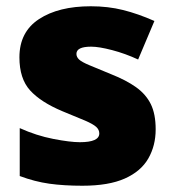

<svg xmlns="http://www.w3.org/2000/svg" viewBox="-20 -583 557 613"><path d="M477 -170Q477 -118 453.5 -77Q430 -36 378.5 -13Q327 10 243 10Q184 10 137.5 3.5Q91 -3 43 -21V-174Q96 -150 150 -139.5Q204 -129 235 -129Q297 -129 297 -157Q297 -169 287 -178Q277 -187 251.5 -198Q226 -209 179 -228Q110 -257 76 -294.5Q42 -332 42 -400Q42 -481 104.5 -522Q167 -563 270 -563Q325 -563 373 -551Q421 -539 473 -516L421 -393Q380 -412 338 -423Q296 -434 271 -434Q224 -434 224 -411Q224 -401 232.5 -393Q241 -385 265 -375Q289 -365 335 -346Q383 -327 414.5 -304.5Q446 -282 461.5 -250.5Q477 -219 477 -170Z"/></svg>

Font: Noto Sans Oriya Blk
Style: Regular
Weight: 900
Designer: Amélie Bonet and Sol Matas
Foundry: Google LLC
Version: Version 2.006; ttfautohint (v1.8.4.7-5d5b)